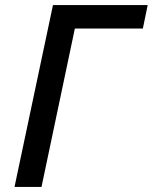

<svg xmlns="http://www.w3.org/2000/svg" viewBox="-20 -734 600 754"><path d="M37 0H143L274 -622H541L560 -714H188Z"/></svg>

Font: Noto Sans Medium
Style: Italic
Weight: 500
Italic angle: -12°
Designer: Monotype Design Team
Foundry: Monotype Imaging Inc.
Version: Version 2.013